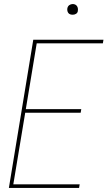

<svg xmlns="http://www.w3.org/2000/svg" viewBox="-20 -932 540 952"><path d="M24 0 145 -735H493L490 -717H162L108 -391H383L380 -373H105L46 -18H375L372 0ZM340 -859Q334 -859 328 -861Q322 -863 318.5 -868Q315 -873 314 -879Q313 -885 314 -891Q315 -896 317.5 -900Q320 -904 323.5 -906.5Q327 -909 331.5 -910.5Q336 -912 340 -912Q347 -912 352.5 -909.5Q358 -907 361.5 -902Q365 -897 366 -891Q367 -885 366 -879Q366 -874 363.5 -870Q361 -866 357 -863.5Q353 -861 349 -860Q345 -859 340 -859Z"/></svg>

Font: Iosevka Curly Thin Oblique
Style: Regular
Weight: 100
Italic angle: -9°
Monospace: yes
Designer: Belleve Invis
Foundry: Belleve Invis
Version: Version 11.1.0; ttfautohint (v1.8.3)